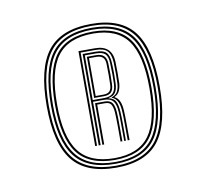

<svg xmlns="http://www.w3.org/2000/svg" viewBox="-49 -909 474 440"><g transform="rotate(-10 187.5 -689.0)"><path d="M188.8 -522Q118.8 -522 87.4 -561.8Q56 -601.5 56 -688.5Q56 -776.5 87.4 -816.5Q118.8 -856.5 188.8 -856.5Q257.5 -856.5 288.1 -816.5Q318.8 -776.5 318.8 -688.5Q318.8 -601.5 288.1 -561.8Q257.5 -522 188.8 -522ZM188.8 -526.5Q254.8 -526.5 284.4 -565.1Q314 -603.8 314 -688.5Q314 -774 284.4 -813Q254.8 -852 188.8 -852Q121.5 -852 91.1 -813Q60.8 -774 60.8 -688.5Q60.8 -603.8 91.1 -565.1Q121.5 -526.5 188.8 -526.5ZM188.8 -531Q123.8 -531 94.8 -568.5Q65.8 -606 65.8 -688.5Q65.8 -771.8 94.8 -809.6Q123.8 -847.5 188.8 -847.5Q252.5 -847.5 280.9 -809.6Q309.2 -771.8 309.2 -688.5Q309.2 -606 280.9 -568.5Q252.5 -531 188.8 -531ZM188.8 -535.2Q250 -535.2 277.2 -571.9Q304.5 -608.5 304.5 -688.5Q304.5 -769.5 277.2 -806.2Q250 -843 188.8 -843Q126.2 -843 98.4 -806.2Q70.5 -769.5 70.5 -688.5Q70.5 -608.5 98.4 -571.9Q126.2 -535.2 188.8 -535.2ZM188.8 -540Q128.8 -540 102 -575.4Q75.2 -610.8 75.2 -688.5Q75.2 -767.2 102 -802.9Q128.8 -838.5 188.8 -838.5Q247.5 -838.5 273.6 -802.9Q299.8 -767.2 299.8 -688.5Q299.8 -610.8 273.6 -575.4Q247.5 -540 188.8 -540ZM188.8 -544.2Q245 -544.2 270 -578.6Q295 -613 295 -688.5Q295 -764.8 270 -799.4Q245 -834 188.8 -834Q131.2 -834 105.6 -799.4Q80 -764.8 80 -688.5Q80 -613 105.6 -578.6Q131.2 -544.2 188.8 -544.2ZM149.5 -579.2V-800H188Q227.5 -800 228.8 -761Q229.2 -746.2 229.2 -734.1Q229.2 -722 228.8 -711.8Q228.2 -701.8 224.6 -693.9Q221 -686 213 -682.5V-681.5Q227 -675.2 228.5 -648Q229.2 -636.2 229.2 -616.6Q229.2 -597 229.5 -579.2H225.2Q225 -597 225 -616.6Q225 -636.2 224.2 -648Q222.5 -676.2 206.2 -681.5V-682.5Q216.5 -686 220.2 -693.5Q224 -701 224.5 -711.8Q225 -722 225 -734.5Q225 -747 224.5 -761Q223.5 -779.8 215.2 -787.9Q207 -796 188 -796H153.8V-579.2ZM166.2 -579.2V-676H188.5Q200.8 -676 205.8 -669.2Q210.8 -662.5 211.8 -647.8Q212.8 -636.2 212.6 -616.6Q212.5 -597 212.8 -579.2H208.5Q208.5 -597 208.4 -617Q208.2 -637 207.5 -647.8Q206.5 -660.5 202.6 -666.2Q198.8 -672 188.8 -672H170.5V-579.2ZM157.8 -579.2V-792H188Q205.2 -792 212.4 -784.9Q219.5 -777.8 220.2 -761Q221 -746.8 221 -734.4Q221 -722 220.5 -711.8Q220 -699.8 215.4 -692Q210.8 -684.2 199 -682.5V-681.5Q210 -679.5 214.5 -671.6Q219 -663.8 220 -648Q220.8 -636.2 220.9 -616.6Q221 -597 221 -579.2H217Q216.8 -597 216.8 -616.5Q216.8 -636 216 -647.8Q215 -664.8 208.8 -672.4Q202.5 -680 188.5 -680H162.2V-579.2ZM162.2 -684H189Q202.8 -684 209.2 -690.6Q215.8 -697.2 216.5 -711.8Q217 -722 216.9 -734.4Q216.8 -746.8 216.2 -760.8Q215.8 -775.5 209.5 -781.8Q203.2 -788 188 -788H162.2ZM166.2 -688.2V-784H188Q211.2 -784 212 -760.8Q212.5 -746.5 212.5 -734.2Q212.5 -722 212 -711.8Q211.5 -699.2 206.1 -693.8Q200.8 -688.2 189 -688.2ZM170.5 -692H188.8Q198.8 -692 203.1 -696.8Q207.5 -701.5 207.8 -711.8Q208.2 -721.8 208.2 -734Q208.2 -746.2 207.8 -760.8Q207.2 -780 188 -780H170.5Z"/></g></svg>

Font: Big Shoulders Inline Display Thin Light
Style: Regular
Weight: 300
Version: Version 2.002